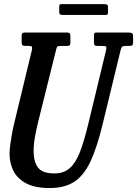

<svg xmlns="http://www.w3.org/2000/svg" viewBox="-20 -910 675 945"><path d="M256 -664.5 168.5 -313Q160 -279.5 152.8 -240.5Q145.5 -201.5 145.5 -165.5Q145.5 -115 166.8 -85.8Q188 -56.5 247.5 -56.5Q294.5 -56.5 324 -83Q353.5 -109.5 374 -163.2Q394.5 -217 414.5 -300L502 -663Q505 -675.5 502.5 -679.8Q500 -684 483.5 -684H460Q448 -684 445.2 -688Q442.5 -692 442.5 -704V-732Q442.5 -741.5 444.2 -745.8Q446 -750 455.5 -750H610.5Q624.5 -750 629.8 -746.8Q635 -743.5 635 -729V-702.5Q635 -690 631 -687Q627 -684 615.5 -684H603Q585.5 -684 581.2 -680.2Q577 -676.5 573.5 -662.5L485.5 -300Q458 -186 426 -116.8Q394 -47.5 346.5 -16Q299 15.5 224.5 15.5Q153 15.5 109.5 -7.2Q66 -30 46.5 -68.2Q27 -106.5 27 -152.5Q27 -171.5 30.5 -198Q34 -224.5 39 -252Q44 -279.5 49.5 -301.5L136.5 -661.5Q139.5 -674.5 137.5 -679.2Q135.5 -684 119.5 -684H106Q93.5 -684 90 -688Q86.5 -692 86.5 -704.5V-732Q86.5 -744 90.5 -747Q94.5 -750 106.5 -750H306.5Q319.5 -750 323 -746Q326.5 -742 326.5 -728.5V-700Q326.5 -690.5 323.2 -687.2Q320 -684 309.5 -684H278.5Q264.5 -684 261.5 -680Q258.5 -676 256 -664.5ZM271.5 -852.5V-876Q271.5 -883 273.2 -886.2Q275 -889.5 281.5 -889.5H494.5Q504 -889.5 507.8 -886.8Q511.5 -884 511.5 -874V-851.5Q511.5 -843.5 510 -840Q508.5 -836.5 500.5 -836.5H289Q279.5 -836.5 275.5 -839.2Q271.5 -842 271.5 -852.5Z"/></svg>

Font: Besley* Condensed Medium
Style: Italic
Weight: 500
Width: 3
Italic angle: -13°
Designer: Owen Earl
Foundry: indestructible type*
Version: Version 3.000; ttfautohint (v1.8.3)